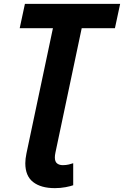

<svg xmlns="http://www.w3.org/2000/svg" viewBox="-20 -734 642 994"><path d="M82 -588 109 -714H602L575 -588H403L267 56Q264 70 264 81Q264 103 275.5 112Q287 121 305 121Q322 121 336.5 117.5Q351 114 359 111V225Q346 230 319.5 235Q293 240 264 240Q192 240 151.5 208.5Q111 177 111 111Q111 89 117 60L254 -588Z"/></svg>

Font: BC Sans
Style: Bold Italic
Weight: 700
Italic angle: -12°
Designer: Monotype Design Team
Province of B.C.
Foundry: Monotype Imaging Inc.
Version: Version 2.000;GOOG;noto-source:20170915:90ef993387c0